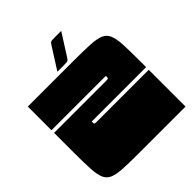

<svg xmlns="http://www.w3.org/2000/svg" viewBox="-207 -897 1033 1033"><g transform="rotate(-45 310.0 -380.5)"><path d="M255 0Q182 0 135.5 -2.5Q89 -5 63 -16Q37 -27 26 -53Q15 -79 12.5 -125.5Q10 -172 10 -245V-400H405Q420 -400 422 -402.5Q424 -405 424 -420H10V-600H365Q438 -600 484.5 -597.5Q531 -595 557 -584Q583 -573 594 -547Q605 -521 607.5 -475Q610 -429 610 -355V-300H196Q196 -285 198 -282.5Q200 -280 215 -280H610V0ZM425 -761 352 -646Q344 -633 339.5 -627.5Q335 -622 327.5 -621Q320 -620 304 -620H255L328 -735Q336 -748 340.5 -753.5Q345 -759 352.5 -760Q360 -761 376 -761Z"/></g></svg>

Font: Badeen Display
Style: Regular
Weight: 400
Version: Version 1.000; ttfautohint (v1.8.4.7-5d5b)